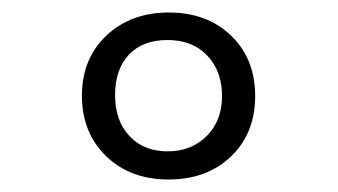

<svg xmlns="http://www.w3.org/2000/svg" viewBox="-20 -713 540 307"><path d="M149.5 -463.5Q111 -501 111 -560Q111 -619 150 -656Q189 -693 250 -693Q311 -693 349.5 -656Q388 -619 388 -559.5Q388 -500 349.5 -463Q311 -426 249.5 -426Q188 -426 149.5 -463.5ZM248 -471Q286 -471 310.5 -495.5Q335 -520 335 -559.5Q335 -599 311.5 -624Q288 -649 248 -649Q208 -649 186 -625.5Q164 -602 164 -561Q164 -520 187 -495.5Q210 -471 248 -471Z"/></svg>

Font: TypoPRO Lekton
Style: Regular
Weight: 400
Monospace: yes
Designer: Paolo Mazzetti, Luciano Perondi, Raffaele Flato, Elena Papassissa, Emilio Macchia, Michela Povoleri, Tobias Seemiller, R
Version: Version 34.000